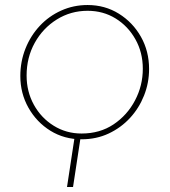

<svg xmlns="http://www.w3.org/2000/svg" viewBox="-20 -542 676 765"><path d="M247 203 277 6H301L271 203ZM305 13Q236 13 181 -21Q126 -55 93.5 -112.5Q61 -170 61 -239Q61 -297 81.5 -348.5Q102 -400 138.5 -439Q175 -478 224 -500Q273 -522 329 -522Q398 -522 453.5 -487.5Q509 -453 541.5 -395.5Q574 -338 574 -267Q574 -212 554 -161.5Q534 -111 498 -72Q462 -33 413 -10Q364 13 305 13ZM305 -10Q378 -10 432.5 -46.5Q487 -83 518 -142Q549 -201 549 -268Q549 -333 519.5 -385.5Q490 -438 440.5 -468.5Q391 -499 329 -499Q262 -499 206.5 -464.5Q151 -430 118.5 -371.5Q86 -313 86 -241Q86 -177 115 -124.5Q144 -72 194 -41Q244 -10 305 -10Z"/></svg>

Font: MuseoModerno Thin
Style: Italic
Weight: 100
Italic angle: -9°
Designer: Pablo Cosgaya, Héctor Gatti, Marcela Romero, and the Authors of The MuseoModerno Project.
Foundry: Omnibus-Type Team
Version: Version 1.003